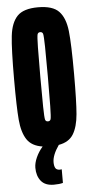

<svg xmlns="http://www.w3.org/2000/svg" viewBox="-60 -731 462 969"><g transform="rotate(-5 171.0 -246.5)"><path d="M215 5Q181 54 181 90Q181 109 187 119.5Q193 130 210 130L219 129V198Q201 203 173 203Q129 203 108 177Q87 151 87 110Q87 86 99.5 58Q112 30 133 6Q78 -2 54 -38.5Q30 -75 24.5 -139.5Q19 -204 19 -344Q19 -497 26.5 -563.5Q34 -630 65.5 -663Q97 -696 171 -696Q245 -696 276.5 -663Q308 -630 315.5 -563.5Q323 -497 323 -344Q323 -206 317.5 -142Q312 -78 289.5 -41Q267 -4 215 5ZM152 -344Q152 -249 153 -193.5Q154 -138 157 -128Q160 -118 171 -118Q182 -118 185 -128Q188 -138 189 -193.5Q190 -249 190 -344Q190 -439 189 -494.5Q188 -550 185 -560Q182 -570 171 -570Q160 -570 157 -560Q154 -550 153 -494.5Q152 -439 152 -344Z"/></g></svg>

Font: Saira Ultra Condensed Black
Style: Regular
Weight: 900
Width: 1
Designer: Hector Gatti with collaboration of the Omnibus-Type team
Foundry: Omnibus-Type
Version: Version 1.001; ttfautohint (v1.8)